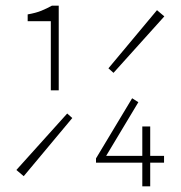

<svg xmlns="http://www.w3.org/2000/svg" viewBox="-20 -660 640 680"><path d="M160 -340V-585H78V-609Q107 -614 126.5 -622Q146 -630 164 -640H188V-340ZM64 -36 38 -58 218 -258 236 -242ZM382 -402 364 -418 536 -624 562 -602ZM484 0V-212H512V0ZM320 -84V-99L448 -312L470 -298L356 -108H561V-84Z"/></svg>

Font: Source Code Pro ExtraLight
Style: Regular
Weight: 200
Monospace: yes
Designer: Paul D. Hunt, Teo Tuominen
Foundry: Adobe
Version: Version 1.026;hotconv 1.1.0;makeotfexe 2.6.0